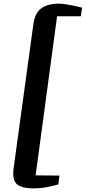

<svg xmlns="http://www.w3.org/2000/svg" viewBox="-20 -873 470 1051"><path d="M163 158Q96.5 158 71 133.8Q45.5 109.5 55 44.5L162.5 -739.5Q171.5 -804.5 207.8 -828.8Q244 -853 299.5 -853Q316.5 -853 337.2 -850Q358 -847 377.5 -843Q397 -839 411.2 -835.5Q425.5 -832 429.5 -831L422 -784H292.5L175 87L305 88L299.5 136.5Q267 145.5 234.5 151.8Q202 158 163 158Z"/></svg>

Font: Merriweather 48pt ExtraBold
Style: Italic
Weight: 800
Italic angle: -7.8°
Version: Version 2.101